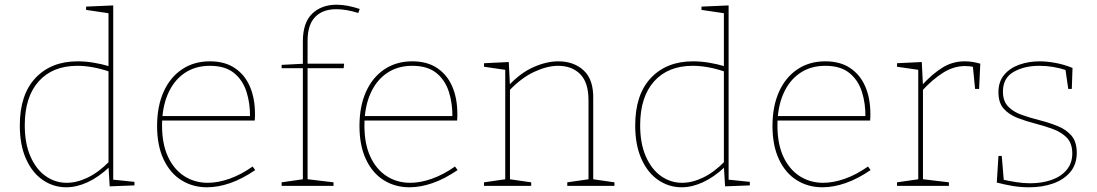

<svg xmlns="http://www.w3.org/2000/svg" viewBox="-20 -788 4651 814"><path d="M261 6Q207 6 162 -24.5Q117 -55 90.5 -114Q64 -173 64 -256Q64 -387 130.5 -457.5Q197 -528 309 -528Q341 -528 375.5 -522.5Q410 -517 447 -506L440 -502V-739L447 -731L345 -746V-760L460 -765V-19L453 -27L550 -17V-2L445 2L440 -83L444 -80Q398 -37 351.5 -15.5Q305 6 261 6ZM263 -13Q306 -13 352.5 -35.5Q399 -58 444 -104L440 -92V-491L445 -484Q371 -509 308 -509Q203 -509 144 -443Q85 -377 85 -257Q85 -180 109 -125Q133 -70 173.5 -41.5Q214 -13 263 -13Z M858 6Q797 6 749 -24Q701 -54 673.5 -112.5Q646 -171 646 -254Q646 -337 673.5 -398.5Q701 -460 751.5 -494Q802 -528 870 -528Q933 -528 975.5 -499.5Q1018 -471 1039.5 -421Q1061 -371 1061 -305Q1061 -300 1061 -294Q1061 -288 1060 -277H655V-296H1049L1040 -290Q1041 -349 1025 -399Q1009 -449 971.5 -479Q934 -509 870 -509Q807 -509 761.5 -477.5Q716 -446 691.5 -389Q667 -332 667 -256Q667 -178 692 -124Q717 -70 761 -41.5Q805 -13 861 -13Q904 -13 952.5 -30Q1001 -47 1051 -82L1062 -67Q1008 -30 956.5 -12Q905 6 858 6Z M1174 0V-15L1271 -29L1264 -21V-506L1271 -499H1174V-513L1271 -518L1264 -509V-612Q1264 -692 1303.5 -730Q1343 -768 1407 -768Q1429 -768 1453.5 -763.5Q1478 -759 1505 -750L1499 -733Q1473 -741 1450 -745Q1427 -749 1406 -749Q1348 -749 1316 -716Q1284 -683 1284 -615V-509L1277 -518H1439L1437 -499H1277L1284 -506V-21L1277 -29L1394 -15V0Z M1716 6Q1655 6 1607 -24Q1559 -54 1531.5 -112.5Q1504 -171 1504 -254Q1504 -337 1531.5 -398.5Q1559 -460 1609.5 -494Q1660 -528 1728 -528Q1791 -528 1833.5 -499.5Q1876 -471 1897.5 -421Q1919 -371 1919 -305Q1919 -300 1919 -294Q1919 -288 1918 -277H1513V-296H1907L1898 -290Q1899 -349 1883 -399Q1867 -449 1829.5 -479Q1792 -509 1728 -509Q1665 -509 1619.5 -477.5Q1574 -446 1549.5 -389Q1525 -332 1525 -256Q1525 -178 1550 -124Q1575 -70 1619 -41.5Q1663 -13 1719 -13Q1762 -13 1810.5 -30Q1859 -47 1909 -82L1920 -67Q1866 -30 1814.5 -12Q1763 6 1716 6Z M2032 0V-15L2129 -29L2122 -21V-499L2129 -491L2032 -505V-520L2137 -525L2142 -424L2138 -427Q2188 -480 2243 -504Q2298 -528 2347 -528Q2413 -528 2455 -489Q2497 -450 2495 -368V-21L2488 -29L2585 -15V0H2385V-15L2482 -29L2475 -21V-363Q2475 -438 2440 -473.5Q2405 -509 2346 -509Q2300 -509 2245 -483.5Q2190 -458 2138 -403L2142 -414V-21L2135 -29L2232 -15V0Z M2870 6Q2816 6 2771 -24.5Q2726 -55 2699.5 -114Q2673 -173 2673 -256Q2673 -387 2739.5 -457.5Q2806 -528 2918 -528Q2950 -528 2984.5 -522.5Q3019 -517 3056 -506L3049 -502V-739L3056 -731L2954 -746V-760L3069 -765V-19L3062 -27L3159 -17V-2L3054 2L3049 -83L3053 -80Q3007 -37 2960.5 -15.5Q2914 6 2870 6ZM2872 -13Q2915 -13 2961.5 -35.5Q3008 -58 3053 -104L3049 -92V-491L3054 -484Q2980 -509 2917 -509Q2812 -509 2753 -443Q2694 -377 2694 -257Q2694 -180 2718 -125Q2742 -70 2782.5 -41.5Q2823 -13 2872 -13Z M3467 6Q3406 6 3358 -24Q3310 -54 3282.5 -112.5Q3255 -171 3255 -254Q3255 -337 3282.5 -398.5Q3310 -460 3360.5 -494Q3411 -528 3479 -528Q3542 -528 3584.5 -499.5Q3627 -471 3648.5 -421Q3670 -371 3670 -305Q3670 -300 3670 -294Q3670 -288 3669 -277H3264V-296H3658L3649 -290Q3650 -349 3634 -399Q3618 -449 3580.5 -479Q3543 -509 3479 -509Q3416 -509 3370.5 -477.5Q3325 -446 3300.5 -389Q3276 -332 3276 -256Q3276 -178 3301 -124Q3326 -70 3370 -41.5Q3414 -13 3470 -13Q3513 -13 3561.5 -30Q3610 -47 3660 -82L3671 -67Q3617 -30 3565.5 -12Q3514 6 3467 6Z M3783 0V-15L3880 -29L3873 -21V-499L3880 -491L3783 -505V-520L3888 -525L3893 -424L3889 -427Q3932 -474 3975 -501Q4018 -528 4070 -528Q4102 -528 4136 -518L4131 -411H4114L4104 -512L4109 -504Q4100 -506 4090.5 -507Q4081 -508 4072 -508Q4023 -508 3978 -479.5Q3933 -451 3889 -403L3893 -414V-21L3886 -29L4003 -15V0Z M4232 -400Q4232 -359 4254.5 -336Q4277 -313 4313 -300.5Q4349 -288 4388.5 -278Q4428 -268 4464 -253.5Q4500 -239 4522.5 -213Q4545 -187 4545 -140Q4545 -91 4517.5 -58.5Q4490 -26 4444.5 -10Q4399 6 4344 6Q4307 6 4274 0.5Q4241 -5 4206 -14L4213 -127H4227L4236 -19L4230 -27Q4256 -21 4287 -16Q4318 -11 4347 -11Q4397 -11 4437.5 -25Q4478 -39 4502 -67.5Q4526 -96 4526 -137Q4526 -180 4503.5 -203.5Q4481 -227 4445 -240.5Q4409 -254 4369.5 -264Q4330 -274 4294 -288Q4258 -302 4235.5 -327Q4213 -352 4213 -397Q4213 -442 4237.5 -471Q4262 -500 4302 -514Q4342 -528 4388 -528Q4417 -528 4453.5 -521.5Q4490 -515 4527 -500L4524 -411H4509L4496 -500L4502 -490Q4445 -509 4386 -509Q4322 -509 4277 -483Q4232 -457 4232 -400Z"/></svg>

Font: Bitter Thin
Style: Regular
Weight: 100
Designer: Sol Matas, and Bitter project Authors
Foundry: Sol Matas
Version: Version 2.002